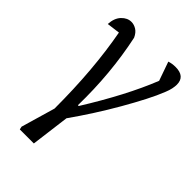

<svg xmlns="http://www.w3.org/2000/svg" viewBox="-205 -567 841 841"><g transform="rotate(45 215.5 -146.5)"><path d="M193 -62Q249 -152 292 -234Q335 -316 364 -389L333 -477Q352 -483 372 -483Q431 -483 431 -432Q431 -421 428 -406.5Q425 -392 418 -375Q404 -339 380 -292.5Q356 -246 325.5 -193Q295 -140 261 -87Q227 -34 193 14L170 193H83L80 179L126 21Q126 -101 117 -209Q108 -317 90 -414Q78 -412 63.5 -410.5Q49 -409 29 -406Q31 -444 51 -465Q71 -486 96 -486Q112 -486 127.5 -476.5Q143 -467 153 -445Q192 -262 188 -62Z"/></g></svg>

Font: Piazzolla
Style: Italic
Weight: 400
Italic angle: -11.3°
Designer: Juan Pablo del Peral
Foundry: Huerta Tipografica
Version: Version 1.330